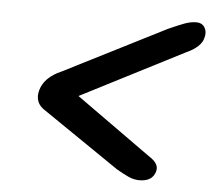

<svg xmlns="http://www.w3.org/2000/svg" viewBox="-42 -634 650 585"><g transform="rotate(5 283.0 -342.0)"><path d="M453 -125Q444 -94.5 404.5 -94.5Q387.5 -94.5 371.5 -101.8Q355.5 -109 334 -121.5L102 -280Q65.5 -301.5 77 -342Q88.5 -381.5 139 -403.5L451 -561.5Q480 -574.5 499.2 -581.8Q518.5 -589 535.5 -589Q554.5 -589 562.2 -574.5Q570 -560 563.5 -541Q560 -528.5 547.2 -516.8Q534.5 -505 511 -494.5L197.5 -334L428.5 -169Q460.5 -149 453 -125Z"/></g></svg>

Font: Fraunces 9pt S000 Black
Style: Italic
Weight: 900
Italic angle: -16°
Version: Version 1.000; ttfautohint (v1.8.3)